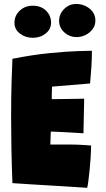

<svg xmlns="http://www.w3.org/2000/svg" viewBox="-20 -914 518 942"><path d="M407.5 7.5Q362 4.5 316.2 1.5Q270.5 -1.5 224.5 -4Q179 -6.5 133 -9.5Q87 -12.5 41 -15.5Q37.5 -103.5 36 -184.2Q34.5 -265 34.5 -335Q34.5 -438 36.8 -513.5Q39 -589 41 -625.5Q138.5 -645 222 -653.2Q305.5 -661.5 361.5 -663.2Q417.5 -665 431 -665Q431 -626 428.5 -586.8Q426 -547.5 422 -504.5L235.5 -489Q235 -486 234.8 -477.5Q234.5 -469 234.2 -458.8Q234 -448.5 234 -439.8Q234 -431 234 -427.5Q246 -427.5 261.5 -427.8Q277 -428 294.5 -428.2Q312 -428.5 329.8 -428.8Q347.5 -429 363.8 -429.2Q380 -429.5 393 -430L389.5 -260Q383 -260.5 366.5 -261.5Q350 -262.5 328.8 -263.8Q307.5 -265 286.8 -266Q266 -267 250.5 -267.8Q235 -268.5 229.5 -268.5Q229 -264.5 228.8 -257.8Q228.5 -251 228.2 -243.5Q228 -236 227.8 -228.2Q227.5 -220.5 227.2 -214.5Q227 -208.5 227 -205Q231 -205 259.8 -205Q288.5 -205 321.5 -205Q342 -205 361.5 -204.2Q381 -203.5 398 -202.2Q415 -201 427 -200Q427 -175 424.8 -142.5Q422.5 -110 419.5 -78.2Q416.5 -46.5 413.2 -23Q410 0.5 407.5 7.5ZM140.5 -728.5Q105.5 -728.5 78.2 -749Q51 -769.5 51 -802Q51 -837.5 77 -861.8Q103 -886 140 -886Q181 -886 205.8 -861.8Q230.5 -837.5 230.5 -803Q230.5 -770.5 204 -749.5Q177.5 -728.5 140.5 -728.5ZM356.5 -732Q321.5 -732 295.8 -755Q270 -778 270 -811.5Q270 -845.5 294.8 -870Q319.5 -894.5 353.5 -894.5Q391.5 -894.5 419.8 -871.5Q448 -848.5 448 -813Q448 -789 434.2 -770.8Q420.5 -752.5 399.5 -742.2Q378.5 -732 356.5 -732Z"/></svg>

Font: Grandstander Thin Black
Style: Regular
Weight: 900
Version: Version 1.200